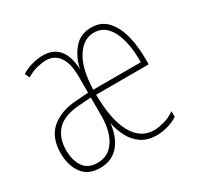

<svg xmlns="http://www.w3.org/2000/svg" viewBox="-123 -680 855 832"><g transform="rotate(-30 304.0 -263.5)"><path d="M424 -537Q474 -537 504 -504Q534 -471 547.5 -418Q561 -365 561 -303V-274H298Q299 -147 336 -81Q373 -15 439 -15Q462 -15 491 -23Q520 -31 545 -49V-21Q525 -7 496 1.5Q467 10 439 10Q394 10 363.5 -10.5Q333 -31 315.5 -64.5Q298 -98 290 -136Q283 -69 248.5 -29.5Q214 10 156 10Q96 10 67 -30Q38 -70 38 -130Q38 -210 85.5 -250Q133 -290 214 -295L272 -299V-380Q272 -446 248.5 -479Q225 -512 183 -512Q167 -512 140.5 -506Q114 -500 86 -483L75 -506Q96 -520 125 -528.5Q154 -537 182 -537Q286 -537 293 -405Q304 -459 336.5 -498Q369 -537 424 -537ZM423 -512Q371 -512 336 -457.5Q301 -403 298 -299H536Q537 -360 525 -408Q513 -456 488 -484Q463 -512 423 -512ZM214 -271Q135 -266 100 -229Q65 -192 65 -130Q65 -80 87 -47.5Q109 -15 156 -15Q196 -15 221.5 -37.5Q247 -60 259.5 -97.5Q272 -135 272 -179V-275Z"/></g></svg>

Font: Noto Sans ExtraCondensed Thin
Style: Regular
Weight: 100
Width: 2
Designer: Monotype Design Team
Foundry: Monotype Imaging Inc.
Version: Version 2.013; ttfautohint (v1.8.4.7-5d5b)